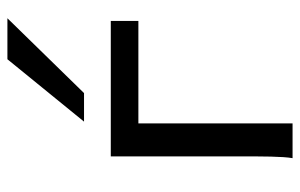

<svg xmlns="http://www.w3.org/2000/svg" viewBox="-168 -654 821 526"><g transform="rotate(-90 243.0 -390.5)"><path d="M168.5 0V-422.4H449.2V-498H78.1V-148.9C78.1 -81.5 78.1 -27.3 73.2 0ZM344.2 -781.2 173.3 -571.3H251.5L456.5 -781.2Z"/></g></svg>

Font: Andika
Style: Regular
Weight: 400
Designer: Victor Gaultney, Annie Olsen, Julie Remington, Don Collingsworth, Eric Hays
Foundry: SIL International
Version: Version 1.000